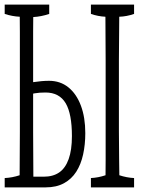

<svg xmlns="http://www.w3.org/2000/svg" viewBox="-37 -747 613 834"><path d="M-16.6 26.4Q16.1 24.9 48.3 14.2Q48.8 -25.4 49.3 -175.3Q49.3 -387.2 49.3 -608.4Q49.3 -639.6 48.8 -674.3Q16.1 -675.8 -16.6 -686.5Q-16.6 -701.7 -16.6 -727.1H176.8Q176.8 -702.1 176.8 -686.5Q142.1 -674.8 107.4 -672.9Q107.4 -636.2 106.9 -609.9Q106.9 -543 106.9 -485.4Q106.9 -432.6 106.9 -390.1Q145 -396 175.8 -396Q225.1 -396 260.3 -367.4Q295.4 -338.9 314.5 -287.8Q333.5 -236.8 333.5 -168.5Q333.5 -119.1 324 -75.9Q314.5 -32.7 294.2 -1Q273.9 30.8 241 48.8Q208 66.9 161.6 66.9H-16.6Q-16.6 51.3 -16.6 26.4ZM545.4 -727.1Q545.4 -702.1 545.4 -686.5Q513.2 -675.3 481 -674.3Q479.5 -552.7 479.5 -485.4Q479.5 -326.2 479.5 -176.8Q479.5 -114.3 480.5 -52.2Q481 -14.2 481.4 14.2Q513.7 24.9 545.4 26.4Q545.4 51.3 545.4 66.9H357.9Q357.9 51.8 357.9 26.4Q389.6 24.9 421.4 14.2Q421.9 -20.5 421.9 -50.8Q421.9 -262.7 421.9 -483.9Q421.9 -546.4 420.9 -674.3Q389.2 -675.8 357.9 -686.5Q357.9 -701.7 357.9 -727.1ZM114.7 -341.8Q112.8 -341.3 106.9 -340.3Q106.9 -252.9 106.9 -175.8Q106.9 -113.8 107.9 20.5H152.8Q193.4 20.5 220.2 2Q247.1 -16.6 261.2 -55.9Q275.4 -95.2 275.4 -155.8Q275.4 -252.4 248.5 -298.3Q220.7 -345.2 160.6 -345.2Q134.3 -345.2 114.7 -341.8Z"/></svg>

Font: Scarab Serif
Style: Condensed-Light
Weight: 300
Designer: John Roberts
Foundry: Scarab
Version: 1.0